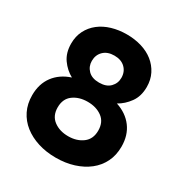

<svg xmlns="http://www.w3.org/2000/svg" viewBox="-168 -835 919 968"><g transform="rotate(30 292.0 -351.0)"><path d="M292 8Q236 8 188.5 -7Q141 -22 106 -49.5Q71 -77 51.5 -116.5Q32 -156 32 -206Q32 -272 66 -317.5Q100 -363 161 -383Q124 -403 98 -439.5Q72 -476 72 -530Q72 -572 89 -605.5Q106 -639 136 -662.5Q166 -686 206.5 -698Q247 -710 293 -710Q339 -710 379 -698Q419 -686 448.5 -662.5Q478 -639 495 -605.5Q512 -572 512 -530Q512 -476 485.5 -439.5Q459 -403 423 -383Q484 -363 518 -317.5Q552 -272 552 -206Q552 -156 532.5 -116.5Q513 -77 478 -49.5Q443 -22 395.5 -7Q348 8 292 8ZM292 -117Q342 -117 376 -142.5Q410 -168 410 -217Q410 -267 376 -292Q342 -317 292 -317Q242 -317 208 -292Q174 -267 174 -217Q174 -168 208 -142.5Q242 -117 292 -117ZM292 -429Q334 -429 356 -451.5Q378 -474 378 -506Q378 -541 355 -563.5Q332 -586 292 -586Q252 -586 229 -563.5Q206 -541 206 -506Q206 -474 228 -451.5Q250 -429 292 -429Z"/></g></svg>

Font: Tilda Sans Extra Bold
Style: Regular
Weight: 800
Designer: ParaType Ltd
Foundry: ParaType Ltd
Version: Version 1.009